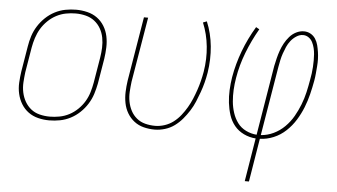

<svg xmlns="http://www.w3.org/2000/svg" viewBox="-51 -614 1602 914"><g transform="rotate(5 750.0 -156.5)"><path d="M195 8Q168 8 142 1.5Q116 -5 95.5 -20Q75 -35 61.5 -57Q48 -79 42 -105Q36 -131 37.5 -158.5Q39 -186 43 -213L63 -333Q67 -359 75 -384Q83 -409 97.5 -432Q112 -455 132 -474Q152 -493 176 -505.5Q200 -518 226 -523Q252 -528 278 -528Q305 -528 331.5 -521.5Q358 -515 378.5 -500Q399 -485 412.5 -463Q426 -441 431.5 -415Q437 -389 436 -361.5Q435 -334 431 -307L411 -187Q406 -161 398 -136Q390 -111 375.5 -88Q361 -65 341 -46Q321 -27 297 -14.5Q273 -2 247 3Q221 8 195 8ZM196 -10Q219 -10 243 -14.5Q267 -19 289 -30.5Q311 -42 329.5 -60Q348 -78 360.5 -99Q373 -120 380 -143.5Q387 -167 391 -190L411 -310Q415 -334 416 -358.5Q417 -383 412.5 -406.5Q408 -430 396.5 -450Q385 -470 367 -484Q349 -498 325.5 -504Q302 -510 277 -510Q254 -510 230.5 -505.5Q207 -501 185 -489.5Q163 -478 144.5 -460Q126 -442 113.5 -421Q101 -400 93.5 -376.5Q86 -353 82 -330L62 -210Q59 -186 57.5 -161.5Q56 -137 61 -113.5Q66 -90 77.5 -70Q89 -50 106.5 -36Q124 -22 147.5 -16Q171 -10 196 -10Z M699 8Q672 8 646.5 1.5Q621 -5 601 -20.5Q581 -36 568 -58Q555 -80 550 -106Q545 -132 546 -159Q547 -186 551 -213L602 -520H622L570 -210Q567 -186 565.5 -161.5Q564 -137 568.5 -114Q573 -91 583.5 -71Q594 -51 611.5 -36.5Q629 -22 652 -16Q675 -10 700 -10Q722 -10 745 -17.5Q768 -25 787 -39.5Q806 -54 821 -73Q836 -92 848 -112.5Q860 -133 869 -154.5Q878 -176 885.5 -198Q893 -220 898.5 -242Q904 -264 908 -287Q918 -348 912 -407.5Q906 -467 884 -520L902 -527Q925 -472 931 -410Q937 -348 927 -284Q923 -260 917 -236.5Q911 -213 902.5 -189.5Q894 -166 884.5 -143Q875 -120 861 -98Q847 -76 830.5 -56.5Q814 -37 793.5 -22Q773 -7 748 0.5Q723 8 699 8Z M1148 215 1182 8Q1152 6 1125 -7Q1098 -20 1080 -42Q1062 -64 1053 -92Q1044 -120 1040.5 -150Q1037 -180 1038.5 -211Q1040 -242 1045 -273Q1056 -337 1079.5 -399.5Q1103 -462 1138 -520L1154 -511Q1121 -454 1097.5 -393Q1074 -332 1064 -271Q1059 -242 1057.5 -213.5Q1056 -185 1058.5 -157.5Q1061 -130 1069.5 -104Q1078 -78 1093.5 -57Q1109 -36 1133.5 -24Q1158 -12 1185 -10L1240 -343Q1244 -362 1248.5 -380.5Q1253 -399 1259.5 -417.5Q1266 -436 1275.5 -453.5Q1285 -471 1298.5 -486.5Q1312 -502 1330 -511Q1348 -520 1367 -520Q1384 -520 1398.5 -512Q1413 -504 1422 -490Q1431 -476 1435 -460Q1439 -444 1441.5 -427.5Q1444 -411 1444.5 -394Q1445 -377 1443.5 -359.5Q1442 -342 1440.5 -324.5Q1439 -307 1436 -290Q1430 -257 1422 -224.5Q1414 -192 1401.5 -160.5Q1389 -129 1370.5 -99Q1352 -69 1326 -44.5Q1300 -20 1267.5 -6.5Q1235 7 1202 8L1168 215ZM1205 -10Q1236 -12 1265.5 -26Q1295 -40 1318.5 -63.5Q1342 -87 1358 -115Q1374 -143 1385.5 -172.5Q1397 -202 1404 -232.5Q1411 -263 1416 -293Q1419 -308 1421 -323.5Q1423 -339 1424 -354.5Q1425 -370 1425 -385.5Q1425 -401 1424 -415.5Q1423 -430 1419.5 -444.5Q1416 -459 1409.5 -472Q1403 -485 1391 -493.5Q1379 -502 1364 -502Q1348 -502 1332.5 -492Q1317 -482 1306 -468Q1295 -454 1288 -438Q1281 -422 1275.5 -406Q1270 -390 1266.5 -373.5Q1263 -357 1260 -340Z"/></g></svg>

Font: Iosevka Thin Oblique
Style: Regular
Weight: 100
Italic angle: -9°
Monospace: yes
Designer: Belleve Invis
Foundry: Belleve Invis
Version: Version 32.5.0; ttfautohint (v1.8.4)